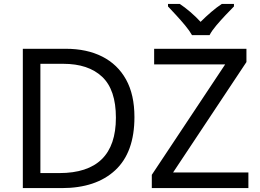

<svg xmlns="http://www.w3.org/2000/svg" viewBox="-20 -964 1332 984"><path d="M669 -364Q669 -183 570.5 -91.5Q472 0 296 0H97V-714H317Q425 -714 504 -674Q583 -634 626 -556.5Q669 -479 669 -364ZM574 -361Q574 -504 503.5 -570.5Q433 -637 304 -637H187V-77H284Q574 -77 574 -361ZM1253 0H758V-68L1134 -634H770V-714H1243V-646L867 -80H1253ZM964 -784Q951 -807 929 -833.5Q907 -860 883 -886Q859 -912 841 -931V-944H901Q927 -927 955 -903Q983 -879 1008 -852Q1035 -879 1063 -903Q1091 -927 1117 -944H1179V-931Q1160 -912 1135.5 -886Q1111 -860 1088.5 -833.5Q1066 -807 1054 -784Z"/></svg>

Font: Noto IKEA Simplified Chinese
Style: Regular
Weight: 400
Designer: Monotype Design Team
Foundry: Monotype Imaging Inc.
Version: Version 1.100